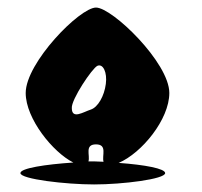

<svg xmlns="http://www.w3.org/2000/svg" viewBox="-20 -732 535 508"><path d="M34 -274C34 -258 154 -244 229 -244C304 -244 417 -258 417 -274C417 -286 363 -296 294 -301C355 -327 428 -416 428 -486C428 -566 277 -712 234 -712C191 -712 48 -566 48 -486C48 -418 120 -329 174 -302C100 -297 34 -287 34 -274ZM170 -446C168 -468 224 -552 238 -558C253 -564 264 -540 260 -510C256 -478 239 -448 220 -442C201 -436 170 -415 170 -446ZM214 -305C219 -321 203 -350 234 -350C265 -350 249 -320 254 -304C245 -304 238 -305 229 -305Z"/></svg>

Font: Ampere
Style: SCUltCnd
Weight: 400
Version: Version 1